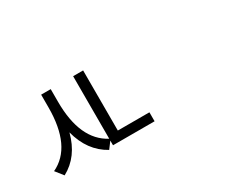

<svg xmlns="http://www.w3.org/2000/svg" viewBox="-53 -979 1025 816"><g transform="rotate(-30 460.0 -571.0)"><path d="M376 -450H531V-406H327V-429L303 -397Q221 -442 194 -546Q167 -442 85 -398L55 -436Q170 -490 170 -683V-745H217V-683Q217 -496 327 -438V-745H376Z"/></g></svg>

Font: Noto Sans Korean Light
Style: Regular
Weight: 300
Designer: Ryoko NISHIZUKA  (kana & ideographs); Paul D. Hunt (Latin, Greek & Cyrillic); Wenlong ZHANG  (bopomofo); Sandoll Communi
Foundry: Adobe Systems Incorporated
Version: Version 1.000;PS 1;hotconv 1.0.78;makeotf.lib2.5.61930